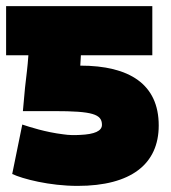

<svg xmlns="http://www.w3.org/2000/svg" viewBox="-31 -570 559 629"><path d="M489 -159C489 -33 399 39 223 39C131 39 43 16 9 0L42 -162C66 -154 118 -137 176 -130C195 -127 214 -127 231 -128C279 -130 303 -141 303 -161C303 -196 272 -206 147 -206H44L51 -283C56 -329 59 -346 62 -389H-11V-550H468V-389H234C233 -377 233 -366 232 -355C393 -355 489 -294 489 -159Z"/></svg>

Font: Repo Black
Style: Regular
Weight: 900
Designer: Stefan Peev
Foundry: Context Ltd
Version: Version 1.502